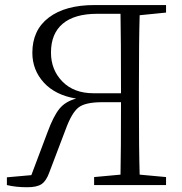

<svg xmlns="http://www.w3.org/2000/svg" viewBox="-20 -746 735 774"><path d="M356.4 -370.1H467.8Q467.8 -593.8 465.8 -690.4H372.1Q280.3 -690.4 232.9 -650.4Q185.5 -610.4 185.5 -534.2Q185.5 -463.9 231.9 -417Q278.3 -370.1 356.4 -370.1ZM649.4 -695.3 543 -684.6Q540 -587.9 540 -390.6V-335Q540 -137.7 543 -42L649.4 -32.2V0H359.4V-32.2L465.8 -42Q467.8 -135.7 467.8 -334H391.6Q324.2 -334 296.9 -313Q269.5 -292 245.1 -225.6L178.7 -50.8Q167 -17.6 148.4 -4.4Q129.9 8.8 89.8 8.8Q43 8.8 7.8 0V-31.2L106.4 -40L171.9 -213.9Q195.3 -277.3 219.2 -307.1Q243.2 -336.9 287.1 -348.6Q203.1 -362.3 156.7 -413.1Q110.4 -463.9 110.4 -533.2Q110.4 -625 176.8 -675.3Q243.2 -725.6 360.4 -725.6H649.4Z"/></svg>

Font: GenYoMin TW TTF Light
Style: Regular
Weight: 300
Version: Version 1.300